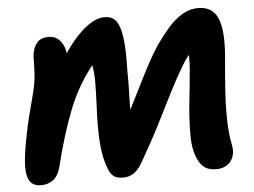

<svg xmlns="http://www.w3.org/2000/svg" viewBox="-51 -778 1130 855"><g transform="rotate(-5 513.5 -350.5)"><path d="M99 12Q76 12 61 1.5Q46 -9 39.5 -34Q33 -59 36.5 -102Q40 -145 53 -209Q61 -252 70.5 -290.5Q80 -329 89.5 -363.5Q99 -398 106 -431Q111 -457 112.5 -479Q114 -501 114.5 -519Q115 -537 115 -552.5Q115 -568 118 -581Q124 -609 140.5 -626Q157 -643 189 -643Q218 -643 236 -625Q254 -607 261 -579Q268 -551 263 -519L231 -509Q264 -569 301 -614Q338 -659 375 -684Q412 -709 446 -709Q471 -709 487 -696Q503 -683 512 -654Q521 -625 524.5 -579.5Q528 -534 526 -468Q527 -403 525 -354Q523 -305 524.5 -265.5Q526 -226 535 -186L483 -213Q505 -251 528 -296Q551 -341 574.5 -388.5Q598 -436 622.5 -482Q647 -528 672 -566Q701 -607 730.5 -640.5Q760 -674 793.5 -693.5Q827 -713 864 -713Q894 -713 916 -700.5Q938 -688 950.5 -660Q963 -632 966.5 -587Q970 -542 964 -476Q957 -403 952.5 -333.5Q948 -264 949.5 -202.5Q951 -141 961 -93Q967 -64 959 -41Q951 -18 931.5 -4.5Q912 9 882 9Q846 9 825 -9.5Q804 -28 792 -67Q782 -97 781 -140Q780 -183 783 -231Q786 -279 791.5 -325.5Q797 -372 800 -411Q804 -444 805 -471Q806 -498 803.5 -522.5Q801 -547 793 -571L839 -548Q804 -514 773.5 -463.5Q743 -413 711 -349.5Q679 -286 641 -211Q603 -136 553 -50Q535 -18 514 -4Q493 10 466 10Q439 10 424.5 -0.5Q410 -11 401 -35Q381 -84 376 -153Q371 -222 376 -317Q379 -381 379 -428Q379 -475 369 -518L385 -516Q308 -424 264.5 -313Q221 -202 188 -66Q177 -23 154 -5.5Q131 12 99 12Z"/></g></svg>

Font: Shantell Sans
Style: Bold Italic
Weight: 700
Italic angle: -11°
Designer: Stephen Nixon, Anya Danilova, Shantell Martin
Foundry: Arrow Type
Version: Version 1.011;[c5ecc13dd]